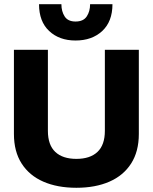

<svg xmlns="http://www.w3.org/2000/svg" viewBox="-20 -880 724 910"><path d="M338 -688Q261 -688 213 -733Q165 -778 165 -860H271Q271 -826 286.5 -802Q302 -778 338 -778Q375 -778 391 -802Q407 -826 407 -860H513Q513 -778 464.5 -733Q416 -688 338 -688ZM342 10Q252 10 185.5 -19Q119 -48 82.5 -105Q46 -162 46 -245V-644H207V-260Q207 -193 242 -160Q277 -127 342 -127Q407 -127 442 -160Q477 -193 477 -260V-644H638V-245Q638 -162 601.5 -105Q565 -48 498.5 -19Q432 10 342 10Z"/></svg>

Font: Kanit SemiBold
Style: Regular
Weight: 600
Designer: Katatrad Team
Foundry: CadsonDemak
Version: Version 2.000; ttfautohint (v1.8.3)